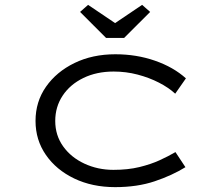

<svg xmlns="http://www.w3.org/2000/svg" viewBox="-20 -759 911 789"><path d="M453 10Q359 10 285 -25.5Q211 -61 168.5 -122.5Q126 -184 126 -262Q126 -341 169 -402.5Q212 -464 286 -500Q360 -536 454 -536Q541 -536 617 -509.5Q693 -483 744 -437L700 -374Q673 -399 633 -419.5Q593 -440 545.5 -452.5Q498 -465 447 -465Q377 -465 322.5 -438.5Q268 -412 237.5 -366Q207 -320 207 -262Q207 -203 239.5 -157.5Q272 -112 327 -86.5Q382 -61 446 -61Q506 -61 553 -72.5Q600 -84 636 -100.5Q672 -117 701 -134L742 -72Q687 -38 615.5 -14Q544 10 453 10ZM416 -603 309 -710 342 -739 468 -654H438L564 -739L597 -710L490 -603Z"/></svg>

Font: Lexend Zetta Light
Style: Regular
Weight: 300
Designer: Bonnie Shaver-Troup, Thomas Jockin
Foundry: Lexend
Version: Version 1.007